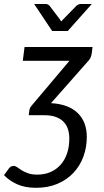

<svg xmlns="http://www.w3.org/2000/svg" viewBox="-80 -736 507 939"><path d="M0 0ZM369 -477Q368 -469 366.2 -463.2Q364.5 -457.5 362 -452.2Q359.5 -447 355.5 -442.2Q351.5 -437.5 346.5 -432L169.5 -231.5Q214.5 -229 247.5 -216Q280.5 -203 302 -181.2Q323.5 -159.5 334 -130.5Q344.5 -101.5 344.5 -67Q344.5 -15 327.8 30.2Q311 75.5 279 109.5Q247 143.5 201 163Q155 182.5 96 182.5Q42 182.5 3.5 165Q-35 147.5 -60.5 120.5L-37 88.5Q-28 75.5 -13.5 75.5Q-4.5 75.5 4.5 82.2Q13.5 89 26 96.8Q38.5 104.5 56.8 111.2Q75 118 102.5 118Q138 118 166.8 105.5Q195.5 93 216 70.2Q236.5 47.5 247.8 14.8Q259 -18 259 -58.5Q259 -83.5 252.2 -104.5Q245.5 -125.5 230.8 -140.5Q216 -155.5 193 -164Q170 -172.5 138 -172.5H60.5L63 -191.5Q63.5 -197.5 64.5 -201.2Q65.5 -205 67 -208.2Q68.5 -211.5 71.2 -215Q74 -218.5 78.5 -224L259.5 -438.5H31.5L40 -506H372.5ZM87 -716.5H144Q149.5 -716.5 154.2 -714Q159 -711.5 161.5 -709L213 -641L219.5 -631L228.5 -641L295 -709Q298.5 -711.5 303.8 -714Q309 -716.5 314 -716.5H369L251.5 -584.5H175Z"/></svg>

Font: Lato
Style: Italic
Weight: 400
Italic angle: -7°
Designer: Lukasz Dziedzic
Foundry: tyPoland Lukasz Dziedzic
Version: Version 2.007; 2014-02-27